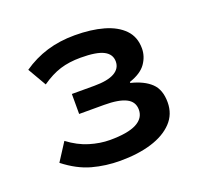

<svg xmlns="http://www.w3.org/2000/svg" viewBox="-96 -616 791 740"><g transform="rotate(-20 300.0 -245.5)"><path d="M279 12Q220 12 165 -3Q110 -18 55 -61L102 -134Q143 -103 186 -90Q229 -77 269 -77Q342 -77 377.5 -95.5Q413 -114 413 -149Q413 -182 383 -197Q353 -212 293 -212H191V-294H283Q338 -294 365.5 -309.5Q393 -325 393 -354Q393 -384 364 -399Q335 -414 270 -414Q223 -414 186 -402.5Q149 -391 109 -363L65 -439Q111 -471 163.5 -487Q216 -503 278 -503Q345 -503 396 -488.5Q447 -474 476 -444Q505 -414 505 -367Q505 -334 485 -305.5Q465 -277 417 -261V-257Q470 -244 498.5 -217Q527 -190 527 -138Q527 -89 495 -55.5Q463 -22 407.5 -5Q352 12 279 12Z"/></g></svg>

Font: Source Code Pro SemiBold
Style: Regular
Weight: 600
Monospace: yes
Designer: Paul D. Hunt, Teo Tuominen
Foundry: Adobe Systems Incorporated
Version: Version 1.018;hotconv 1.0.116;makeotfexe 2.5.65601